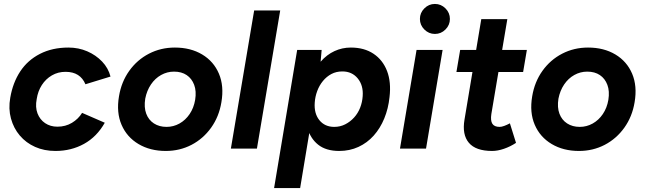

<svg xmlns="http://www.w3.org/2000/svg" viewBox="-20 -753 3269 973"><path d="M261 12Q204 12 158 -8.5Q112 -29 80.5 -66Q49 -103 35.5 -152.5Q22 -202 32 -258Q45 -334 82.5 -391Q120 -448 182.5 -480Q245 -512 327 -512Q378 -512 422 -493Q466 -474 497.5 -441Q529 -408 540 -365L413 -326Q400 -357 375 -373Q350 -389 312 -389Q274 -389 243 -371Q212 -353 192 -322Q172 -291 166 -251Q158 -210 170 -178.5Q182 -147 208.5 -129Q235 -111 271 -111Q312 -111 344.5 -130.5Q377 -150 396 -181L511 -131Q471 -60 406 -24Q341 12 261 12Z M820 12Q741 12 682 -23Q623 -58 596 -120.5Q569 -183 583 -265Q595 -338 635 -394Q675 -450 735 -481Q795 -512 866 -512Q946 -512 1004.5 -477Q1063 -442 1089.5 -379.5Q1116 -317 1102 -235Q1090 -162 1050 -106Q1010 -50 950.5 -19Q891 12 820 12ZM824 -110Q859 -110 889.5 -127Q920 -144 941 -175Q962 -206 969 -247Q976 -291 964 -323Q952 -355 926 -372.5Q900 -390 862 -390Q827 -390 796.5 -373Q766 -356 745 -325Q724 -294 716 -253Q709 -209 721 -177Q733 -145 760 -127.5Q787 -110 824 -110Z M1150 0 1268 -700H1400L1282 0Z M1369 200 1486 -500H1610L1602 -408L1501 200ZM1758 -512Q1826 -512 1873 -480.5Q1920 -449 1941.5 -393Q1963 -337 1954 -261Q1948 -203 1927.5 -153Q1907 -103 1874 -66Q1841 -29 1796.5 -8.5Q1752 12 1699 12Q1632 12 1592 -20Q1552 -52 1537 -108Q1522 -164 1530 -237Q1536 -304 1555.5 -355Q1575 -406 1605.5 -441Q1636 -476 1675 -494Q1714 -512 1758 -512ZM1715 -391Q1684 -391 1659.5 -378Q1635 -365 1616.5 -342.5Q1598 -320 1587.5 -291.5Q1577 -263 1575 -233Q1571 -178 1598.5 -144Q1626 -110 1674 -110Q1704 -110 1729.5 -123Q1755 -136 1774.5 -157.5Q1794 -179 1805 -207Q1816 -235 1818 -266Q1822 -320 1793 -355.5Q1764 -391 1715 -391Z M2007 0 2091 -500H2223L2139 0ZM2184 -581Q2153 -581 2130.5 -603.5Q2108 -626 2108 -657Q2108 -688 2130.5 -710.5Q2153 -733 2184 -733Q2215 -733 2237.5 -710.5Q2260 -688 2260 -657Q2260 -626 2237.5 -603.5Q2215 -581 2184 -581Z M2474 12Q2391 12 2356 -29.5Q2321 -71 2334 -147L2419 -656H2551L2470 -175Q2465 -142 2475 -126Q2485 -110 2512 -110Q2522 -110 2535.5 -115Q2549 -120 2564 -128L2595 -29Q2566 -10 2534 1Q2502 12 2474 12ZM2293 -388 2312 -500H2650L2631 -388Z M2914 12Q2835 12 2776 -23Q2717 -58 2690 -120.5Q2663 -183 2677 -265Q2689 -338 2729 -394Q2769 -450 2829 -481Q2889 -512 2960 -512Q3040 -512 3098.5 -477Q3157 -442 3183.5 -379.5Q3210 -317 3196 -235Q3184 -162 3144 -106Q3104 -50 3044.5 -19Q2985 12 2914 12ZM2918 -110Q2953 -110 2983.5 -127Q3014 -144 3035 -175Q3056 -206 3063 -247Q3070 -291 3058 -323Q3046 -355 3020 -372.5Q2994 -390 2956 -390Q2921 -390 2890.5 -373Q2860 -356 2839 -325Q2818 -294 2810 -253Q2803 -209 2815 -177Q2827 -145 2854 -127.5Q2881 -110 2918 -110Z"/></svg>

Font: Figtree Light
Style: Bold Italic
Weight: 700
Italic angle: -9.5°
Version: Version 2.000